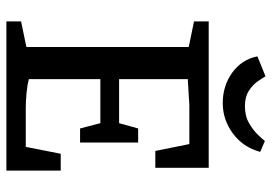

<svg xmlns="http://www.w3.org/2000/svg" viewBox="-148 -722 870 615"><g transform="rotate(90 287.5 -415.0)"><path d="M49 0V-47L131 -64V-584L49 -601V-648H518V-477H464L442 -586H317L234 -581V-361H375L392 -422H437V-236H392L375 -301H234V-72Q252 -67 278.5 -64.5Q305 -62 330 -62H451L473 -174H527V0ZM311 -693Q255 -693 213 -723.5Q171 -754 161 -804L225 -830Q230 -821 241 -805Q252 -789 271.5 -776.5Q291 -764 320 -764Q352 -764 374.5 -777Q397 -790 411.5 -805Q426 -820 432 -828L467 -813Q452 -758 408 -725.5Q364 -693 311 -693Z"/></g></svg>

Font: Faustina Medium
Style: Regular
Weight: 500
Designer: Alfonso Garcia
Foundry: http://www.omnibus-type.com
Version: Version 1.200